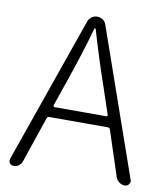

<svg xmlns="http://www.w3.org/2000/svg" viewBox="-82 -798 751 866"><g transform="rotate(10 293.5 -364.5)"><path d="M168.9 -299.8Q168.9 -297.9 170.4 -295.4Q171.9 -293 174.8 -293H412.1Q414.1 -293 416 -295.4Q418 -297.9 417 -299.8L375 -424.8Q337.9 -531.2 295.9 -672.9Q294.9 -674.8 293 -674.8Q291 -674.8 290 -672.9Q259.8 -563.5 211.9 -424.8ZM547.9 0Q534.2 0 522.5 -8.3Q510.7 -16.6 505.9 -30.3L437.5 -238.3Q434.6 -245.1 427.7 -245.1H158.2Q151.4 -245.1 148.4 -238.3L77.1 -28.3Q73.2 -15.6 62.5 -7.8Q51.8 0 38.1 0Q27.3 0 20.5 -8.8Q16.6 -14.6 16.6 -20.5Q16.6 -24.4 17.6 -28.3L252.9 -700.2Q257.8 -712.9 269 -720.7Q280.3 -728.5 293.9 -728.5Q307.6 -728.5 319.3 -720.7Q331.1 -712.9 335 -700.2L569.3 -30.3Q571.3 -26.4 571.3 -22.5Q571.3 -15.6 566.4 -9.8Q559.6 0 547.9 0Z"/></g></svg>

Font: Gen Jyuu Gothic Light
Style: Regular
Weight: 200
Designer: [Source Han Sans]
Ryoko NISHIZUKA  (kana & ideographs); Paul D. Hunt (Latin, Greek & Cyrillic); Wenlong ZHANG  (bopomofo
Version: Version 1.002.20150607